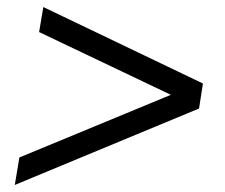

<svg xmlns="http://www.w3.org/2000/svg" viewBox="-20 -560 640 545"><path d="M22 -35 35 -113 521 -314 513 -268 91 -469 103 -540 556 -323 545 -252Z"/></svg>

Font: Nunito Sans 12pt Medium
Style: Italic
Weight: 500
Italic angle: -9°
Designer: Vernon Adams
Foundry: Vernon Adams
Version: Version 3.101;gftools[0.9.27]